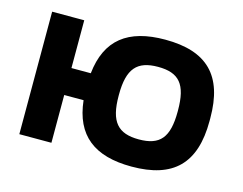

<svg xmlns="http://www.w3.org/2000/svg" viewBox="-78 -628 957 757"><g transform="rotate(15 400.5 -250.0)"><path d="M51 0H182V-195H261C276 -55 359 9 511 9C681 9 762 -70 762 -244V-256C762 -430 681 -509 511 -509C359 -509 276 -445 261 -305H182V-500H51ZM390 -248V-252C390 -359 426 -398 511 -398C597 -398 631 -359 631 -252V-248C631 -141 597 -102 511 -102C426 -102 390 -141 390 -248Z"/></g></svg>

Font: LT Wave Alt Bold
Style: Regular
Weight: 700
Designer: Daniel Lyons
Version: Version 2.5 (Glyphs App)